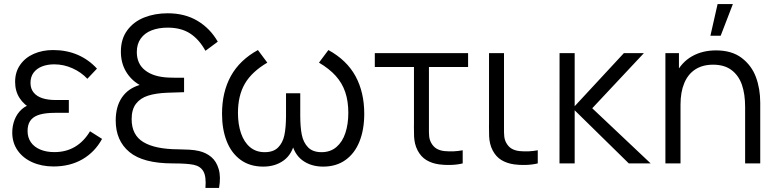

<svg xmlns="http://www.w3.org/2000/svg" viewBox="-20 -800 3802 940"><path d="M479.7 -120 420.7 -157.3Q390.8 -107.2 346.9 -81.2Q303 -55.3 246.3 -55.3Q206.8 -55.3 177.2 -67.8Q147.5 -80.2 131.2 -103.5Q115 -126.8 115 -158.7Q115 -188.5 127.2 -207.1Q139.3 -225.7 163.2 -235.2Q187.2 -244.8 226.7 -247Q242.8 -247.7 253 -247.7H317V-310.3H253.7Q214.5 -310.3 187.2 -319.3Q159.8 -328.3 144.6 -347.1Q129.3 -365.8 129.3 -394.3Q129.3 -424.2 144.7 -444.6Q160.2 -465 186.4 -475Q212.7 -485 245.3 -485Q291.8 -485 334.6 -465.8Q377.3 -446.7 407.7 -414.3L454.7 -464Q413.8 -508.7 359.7 -531.8Q305.5 -555 240 -555Q187.5 -555 145.2 -536.3Q103 -517.7 78.5 -482.3Q54 -447 54 -399.3Q54 -353.8 75.8 -320.1Q97.5 -286.3 138.7 -264.3L143 -292Q109 -285.7 85.9 -264.5Q62.8 -243.3 51.4 -213.5Q40 -183.7 40 -151.3Q40 -101 66.4 -63.3Q92.8 -25.7 138.8 -5.3Q184.8 15 242 15Q322.7 15 383.6 -20.2Q444.5 -55.5 479.7 -120Z M825.8 0Q680.5 0 613.5 -55.8Q546.5 -111.5 546.5 -210Q546.5 -278.2 576.8 -322.6Q607 -367 663.8 -384Q621 -408.5 596.4 -450.5Q571.8 -492.5 571.8 -547.3Q571.8 -609.5 603.2 -651.8Q634.5 -694.2 686.5 -714.6Q738.5 -735 800.8 -735Q885.2 -735 947.1 -697.9Q1009 -660.8 1046.2 -596L985.8 -551.3Q955 -607.2 911 -635.9Q867 -664.7 800.8 -664.7Q756.3 -664.7 722.3 -651.4Q688.3 -638.2 669.1 -611.3Q649.8 -584.5 649.8 -545.3Q649.8 -487.7 690.4 -455.8Q731 -423.8 803.5 -420.3Q824.5 -419.3 881.2 -419.3V-348.7Q861.8 -348.3 799.2 -346Q743 -343.8 705.2 -331.8Q667.3 -319.8 645.9 -292.1Q624.5 -264.3 624.5 -216.7Q624.5 -138.8 682.2 -104.2Q739.8 -69.5 852.8 -69Q880.2 -68.7 906.6 -67.2Q933 -65.7 954.2 -60.7Q989.3 -52.5 1014.6 -31.1Q1039.8 -9.7 1050.8 28.2Q1061.8 66 1052.5 120H985.8Q990.3 64.2 975.8 38.9Q961.3 13.7 928.3 6.8Q895.3 0 825.8 0Z M1067 -243Q1067 -349.3 1110.3 -427.8Q1153.7 -506.2 1242.7 -555L1288.7 -493.3Q1212.3 -448.3 1178.7 -390.1Q1145 -331.8 1145 -247.3Q1145 -191.5 1159.8 -148.1Q1174.5 -104.7 1203.8 -79.8Q1233.2 -55 1276 -55Q1318.5 -55 1341.3 -77.8Q1364.2 -100.7 1372.1 -137.5Q1380 -174.3 1380.3 -230.5V-234.7V-343.3H1450V-234.7Q1450 -177.5 1457.6 -139.9Q1465.2 -102.3 1488.2 -78.7Q1511.2 -55 1554.3 -55Q1597.7 -55 1627.2 -80.3Q1656.7 -105.7 1671 -149.1Q1685.3 -192.5 1685.3 -247.3Q1685.3 -304.7 1670.3 -349Q1655.3 -393.3 1623.8 -428.4Q1592.3 -463.5 1541.7 -493.3L1587.7 -555Q1677.7 -505.7 1720.5 -427.1Q1763.3 -348.5 1763.3 -242.7Q1763.3 -166.3 1740.3 -108.1Q1717.3 -49.8 1672 -17.1Q1626.7 15.7 1562 15.7Q1502.7 15.7 1461 -14.8Q1419.3 -45.3 1406.7 -108H1423.7Q1411 -45.3 1369.3 -14.8Q1327.7 15.7 1269 15.7Q1203.2 15.7 1157.8 -17.5Q1112.5 -50.7 1089.8 -108.9Q1067 -167.2 1067 -243Z M2024.7 -63.3Q2016 -80 2012 -97.4Q2008 -114.8 2007.2 -132.3Q2006.3 -149.8 2006.5 -180Q2006.7 -185.8 2006.7 -195.7V-472H1815V-540H2271.7V-472H2080V-198.3V-179.2Q2079.5 -148.5 2081.2 -132Q2083 -115.5 2091 -100.7Q2101.3 -81.8 2117.3 -72.3Q2133.3 -62.8 2156 -60.3Q2201.7 -56 2245.3 -64.3V0Q2219.5 6.5 2187 7.5Q2154.5 8.5 2129.3 4.7Q2093.3 -0.5 2067.2 -16.5Q2041 -32.5 2024.7 -63.3Z M2392.2 -63.3Q2383.5 -80 2379.5 -97.4Q2375.5 -114.8 2374.7 -132.3Q2373.8 -149.8 2374 -180Q2374.2 -185.8 2374.2 -195.7V-540H2447.5V-198.3V-179.2Q2447 -148.5 2448.8 -132Q2450.5 -115.5 2458.5 -100.7Q2468.8 -81.8 2484.8 -72.3Q2500.8 -62.8 2523.5 -60.3Q2569.2 -56 2612.8 -64.3V0Q2587 6.5 2554.5 7.5Q2522 8.5 2496.8 4.7Q2460.8 -0.5 2434.7 -16.5Q2408.5 -32.5 2392.2 -63.3Z M2719.5 -540H2793.5V-280L3034.5 -540H3132.5L2879.5 -270L3165.5 0H3058.5L2793.5 -260V0H2719.2Z M3628 -275.7Q3628 -340 3612.2 -385.3Q3596.3 -430.7 3561.4 -457Q3526.5 -483.3 3471.3 -483.3Q3419.7 -483.3 3384.1 -460.2Q3348.5 -437.2 3330.1 -393.2Q3311.7 -349.3 3311.7 -288L3259.7 -299.7Q3259.7 -380.7 3288.2 -437.9Q3316.7 -495.2 3367.6 -524.2Q3418.5 -553.3 3485.7 -553.3Q3562.7 -553.3 3611.1 -516.5Q3659.5 -479.7 3680.8 -422.8Q3702 -366 3702 -297V0H3628ZM3237.7 -540H3304V-407H3311.7V0H3237.7ZM3458 -625H3508.3L3568 -780H3493.2Z"/></svg>

Font: Tap Sans
Style: Regular
Weight: 400
Designer: Tap Payments
Foundry: Tap Payments
Version: Version 1.001;Glyphs 3.1.2 (3151)